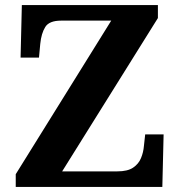

<svg xmlns="http://www.w3.org/2000/svg" viewBox="-20 -734 707 754"><path d="M41.8 0V-49.9L416.8 -653H220.1Q173.2 -653 157.7 -627.9Q142.1 -602.8 138.1 -561.7L133.1 -507.7H60.8L65.8 -714H600.1V-663.1L224.1 -61H440.2Q481.2 -61 502.8 -75.7Q524.5 -90.4 533.8 -113.3Q543.2 -136.1 545.2 -161L550.2 -206.3H622.5L617.5 0Z"/></svg>

Font: Noto Serif Malayalam
Style: Regular
Weight: 400
Designer: Indian type Foundry, Jelle Bosma, Monotype Design Team
Foundry: Monotype Imaging Inc.
Version: Version 2.103